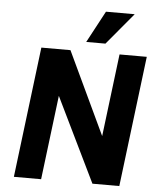

<svg xmlns="http://www.w3.org/2000/svg" viewBox="-60 -973 853 1025"><g transform="rotate(5 366.0 -460.5)"><path d="M53 0 139 -700H295L529 -204H497L558 -700H704L618 0H474L229 -504H261L199 0ZM478 -751H375L466 -921H620Z"/></g></svg>

Font: Inclusive Sans
Style: Bold Italic
Weight: 700
Italic angle: -7°
Designer: Olivia King
Foundry: Olivia King
Version: Version 2.004